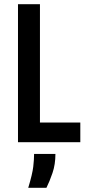

<svg xmlns="http://www.w3.org/2000/svg" viewBox="-20 -680 414 918"><path d="M66 0V-660H171V-94H364V0ZM115 218Q135 152 139 117Q143 82 143 56H245Q245 106 231 147Q217 188 202 218Z"/></svg>

Font: Bricolage Grotesque 12pt Condensed Medium
Style: Regular
Weight: 500
Width: 3
Designer: Mathieu Triay
Foundry: Atelier Triay
Version: Version 1.001; ttfautohint (v1.8.4.7-5d5b);gftools[0.9.33.de